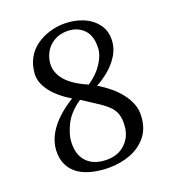

<svg xmlns="http://www.w3.org/2000/svg" viewBox="-134 -816 832 932"><g transform="rotate(-20 282.0 -350.0)"><path d="M271 16Q229 16 189.5 7.5Q150 -1 119.5 -20.5Q89 -40 72 -72.5Q55 -105 57 -152Q60 -196 82 -234Q104 -272 139.5 -304.5Q175 -337 216 -361Q149 -402 116.5 -446.5Q84 -491 86 -534Q89 -581 108.5 -615.5Q128 -650 159.5 -672Q191 -694 228.5 -705Q266 -716 304 -716Q355 -716 399 -698Q443 -680 470 -644.5Q497 -609 494 -557Q492 -520 471.5 -486Q451 -452 419 -424.5Q387 -397 351 -378Q383 -359 411 -336Q439 -313 460 -286Q481 -259 492.5 -229.5Q504 -200 502 -167Q499 -104 466 -63.5Q433 -23 381.5 -3.5Q330 16 271 16ZM275 -24Q332 -24 369 -59Q406 -94 410 -148Q413 -186 404.5 -210.5Q396 -235 375.5 -254.5Q355 -274 323.5 -294Q292 -314 250 -342Q191 -302 166.5 -253Q142 -204 140 -166Q136 -98 172 -61Q208 -24 275 -24ZM315 -397Q363 -429 390 -470.5Q417 -512 418 -546Q422 -610 389.5 -643.5Q357 -677 304 -677Q265 -677 236 -659.5Q207 -642 191.5 -614.5Q176 -587 174 -556Q172 -525 187 -496Q202 -467 234 -442.5Q266 -418 315 -397Z"/></g></svg>

Font: Lora
Style: Italic
Weight: 400
Italic angle: -3°
Designer: Olga Karpushina, Alexei Vanyashin (Cyrillic)
Foundry: Cyreal
Version: Version 3.008